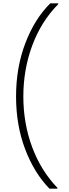

<svg xmlns="http://www.w3.org/2000/svg" viewBox="-20 -954 419 1160"><path d="M279 186Q187 92 132 -52.5Q77 -197 77 -371Q77 -546 133 -693Q189 -840 284 -934H332V-929Q229 -825 175 -679.5Q121 -534 121 -371Q121 -209 174 -66Q227 77 327 181V186Z"/></svg>

Font: Fz Poppins ExtLt
Style: Regular
Weight: 200
Designer: Ninad Kale (Devanagari), Jonny Pinhorn (Latin)
Foundry: Indian Type Foundry
Version: Vit hóa bi Vntype.Com & FontZin.Com